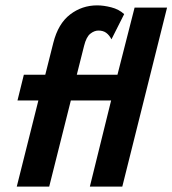

<svg xmlns="http://www.w3.org/2000/svg" viewBox="-20 -695 642 715"><path d="M42.4 0 122.9 -320.8H45.1L68.8 -416.7H148.6L178.5 -535.4Q196.5 -606.9 241 -641Q285.4 -675 341.7 -675Q366 -675 394.4 -667.7Q422.9 -660.4 442.4 -642.4L395.1 -548.6Q386.8 -564.6 375.3 -572.9Q363.9 -581.2 346.5 -581.2Q331.2 -581.2 316.3 -569.4Q301.4 -557.6 293.1 -524.3L266 -416.7H417.4L481.2 -666.7H602.1L435.4 0H314.6L393.8 -320.8H243.8L163.2 0Z"/></svg>

Font: Afacad
Style: Italic
Weight: 400
Italic angle: -14°
Designer: Kristian Moeller
Foundry: Dicotype
Version: Version 1.000